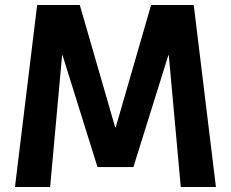

<svg xmlns="http://www.w3.org/2000/svg" viewBox="-20 -750 926 770"><path d="M40 0 129 -730H300L442 -239H444L586 -730H757L846 0H705L657 -528H655L515 -80H371L231 -528H229L181 0Z"/></svg>

Font: M PLUS 2 Thin
Style: Bold
Weight: 700
Version: Version 1.001